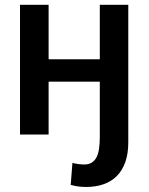

<svg xmlns="http://www.w3.org/2000/svg" viewBox="-20 -548 605 782"><path d="M330.5 213.5Q312.5 213.5 297 211.2Q281.5 209 268 205L275 115.5Q284 118 298 120Q312 122 323 122Q341 122 353.2 114.5Q365.5 107 373 92.8Q380.5 78.5 383.5 57.2Q386.5 36 386.5 9V-215.5H178V0H61.5V-528.5H178V-306.5H386.5V-528.5H502.5V31.5Q502.5 77.5 490.5 111.8Q478.5 146 456.2 168.5Q434 191 402.2 202.2Q370.5 213.5 330.5 213.5Z"/></svg>

Font: Roberto Sans Medium
Style: Regular
Weight: 500
Designer: Google (font) & Cristiano Sobral (main changes)
Version: Version 1.000;October 12, 2021;FontCreator 14.0.0.2814 64-bi